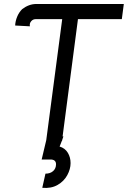

<svg xmlns="http://www.w3.org/2000/svg" viewBox="-20 -706 641 963"><path d="M371 -610 294 -22H298L292 -4L291 1H290L279 29Q306 37 320 60Q334 83 334 112Q334 142 317.5 172.5Q301 203 269 221.5Q237 240 192 236L208 165Q232 165 246.5 152Q261 139 261 118Q261 94 233 94H189L212 -3L292 -610H159Q145 -610 136 -599Q127 -588 130 -574L56 -578Q57 -600 66 -622Q75 -644 91 -660Q125 -686 162 -686H601L591 -610Z"/></svg>

Font: Bellota
Style: Bold Italic
Weight: 700
Italic angle: -7.5°
Designer: Kemie Guaida
Foundry: Kemie Guaida
Version: Version 4.001